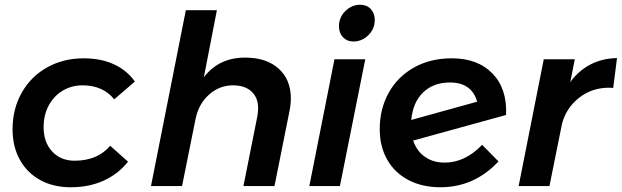

<svg xmlns="http://www.w3.org/2000/svg" viewBox="-20 -785 2623 810"><path d="M33 -239Q33 -326 72 -394.5Q111 -463 179.5 -501Q248 -539 333 -539Q406 -539 461 -513.5Q516 -488 549 -441L462 -366Q414 -425 328 -425Q282 -425 244.5 -402.5Q207 -380 185.5 -340Q164 -300 164 -248Q164 -185 200 -146Q236 -107 295 -107Q391 -107 445 -170L520 -103Q479 -51 417.5 -23Q356 5 278 5Q205 5 149.5 -25.5Q94 -56 63.5 -111.5Q33 -167 33 -239Z M1207 -370Q1207 -344 1201 -315L1138 0H1007L1066 -296Q1069 -313 1069 -328Q1069 -373 1041 -399Q1013 -425 963 -425Q906 -425 862 -386Q818 -347 805 -283L748 0H617L764 -742H895L840 -459Q903 -542 1014 -542Q1104 -542 1155.5 -495.5Q1207 -449 1207 -370Z M1561 -701Q1561 -663 1534 -636.5Q1507 -610 1471 -610Q1444 -610 1427 -628Q1410 -646 1410 -674Q1410 -712 1437 -738.5Q1464 -765 1500 -765Q1527 -765 1544 -747Q1561 -729 1561 -701ZM1521 -535 1414 0H1285L1391 -535Z M2115 -300 1723 -192Q1738 -148 1772.5 -123.5Q1807 -99 1856 -99Q1942 -99 2014 -174L2083 -104Q1981 5 1838 5Q1761 5 1703 -25.5Q1645 -56 1613.5 -111.5Q1582 -167 1582 -240Q1582 -326 1620 -394Q1658 -462 1727 -500.5Q1796 -539 1886 -539Q1996 -539 2058 -474.5Q2120 -410 2115 -300ZM1993 -356Q1970 -437 1878 -437Q1809 -437 1765.5 -395.5Q1722 -354 1715 -279Z M2583 -540 2567 -414 2550 -415Q2477 -415 2423 -372.5Q2369 -330 2351 -263L2298 0H2168L2274 -535H2405L2386 -439Q2422 -488 2472 -513.5Q2522 -539 2583 -540Z"/></svg>

Font: TypoPRO Montserrat Alternates
Style: Italic
Weight: 500
Italic angle: -11.3°
Designer: Julieta Ulanovsky
Foundry: Julieta Ulanovsky
Version: Version 6.001